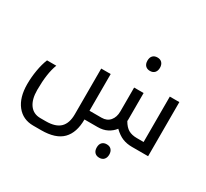

<svg xmlns="http://www.w3.org/2000/svg" viewBox="-179 -975 1600 1490"><g transform="rotate(30 621.0 -230.0)"><path d="M1011.2 0Q966.3 0 928.5 -14.9Q890.6 -29.8 850.1 -68.8Q827.1 -38.1 790.5 -19Q753.9 0 704.1 0H586.9Q586.9 118.2 526.9 179.2Q466.8 240.2 337.9 240.2H266.1Q173.3 240.2 119.1 171.9Q64.9 103.5 64.9 -16.1Q64.9 -77.6 75.7 -140.9Q86.4 -204.1 106 -252H189Q154.8 -165.5 154.8 -16.1Q154.8 69.3 189 115.7Q223.1 162.1 285.2 162.1H334Q420.9 162.1 461.4 122.6Q502 83 502 2.9V-407.2H586.9V-78.1H694.8Q743.2 -78.1 770 -110.1Q796.9 -142.1 796.9 -193.8V-407.2H881.8V-167L880.9 -155.8Q905.8 -112.3 936 -95.2Q966.3 -78.1 1011.2 -78.1H1071.8V-484.9H1157.2V0ZM837.9 -580.1Q812 -580.1 796.9 -595.7Q781.7 -611.3 781.7 -640.1Q781.7 -668.9 796.6 -684.6Q811.5 -700.2 837.9 -700.2Q864.7 -700.2 879.4 -683.8Q894 -667.5 894 -640.1Q894 -612.8 879.4 -596.4Q864.7 -580.1 837.9 -580.1ZM834 200.2Q808.1 200.2 793 184.6Q777.8 168.9 777.8 140.1Q777.8 111.3 792.7 95.7Q807.6 80.1 834 80.1Q860.8 80.1 875.5 96.4Q890.1 112.8 890.1 140.1Q890.1 167.5 875.5 183.8Q860.8 200.2 834 200.2Z"/></g></svg>

Font: Droid Arabic Kufi
Style: Regular
Weight: 400
Designer: Pascal Zoghbi
Foundry: Irfont.ir
Version: Version 1.00 February 28, 2013, initial release